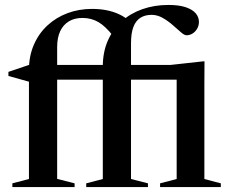

<svg xmlns="http://www.w3.org/2000/svg" viewBox="-20 -756 929 776"><path d="M716.5 -434H123L103.5 -424L14 -449V-465.5L110 -498L147 -493.5H668.5L800.5 -508H806.5L806 -412V-32.5L872.5 -15V0H627V-15L694 -32.5V-455ZM281.5 0H30V-15L97 -32.5V-473.5Q97 -529.5 116.8 -575Q136.5 -620.5 171.5 -653Q206.5 -685.5 252.8 -702.8Q299 -720 352 -720Q382.5 -720 408.8 -715Q435 -710 457.2 -700.2Q479.5 -690.5 498 -675.5L437.5 -610Q406 -650.5 377.2 -667Q348.5 -683.5 313 -683.5Q281.5 -683.5 258.5 -669.8Q235.5 -656 223.2 -629.8Q211 -603.5 211 -566V-33L281.5 -15ZM509.5 -32.5 578 -15V0H328.5V-15L395.5 -32.5V-487Q395.5 -545 415.5 -591Q435.5 -637 471.2 -669.5Q507 -702 555.5 -719Q604 -736 660.5 -736Q703.5 -736 730.8 -726.8Q758 -717.5 771 -702.2Q784 -687 784 -667.5Q784 -653 777.2 -640.8Q770.5 -628.5 759 -621Q747.5 -613.5 733.5 -613.5Q725 -613.5 710.8 -626Q696.5 -638.5 678 -654.8Q659.5 -671 637.8 -683.5Q616 -696 592.5 -696Q566 -696 547.2 -684Q528.5 -672 519 -646.8Q509.5 -621.5 509.5 -581.5Z"/></svg>

Font: Newsreader 60pt Medium
Style: Regular
Weight: 500
Designer: Hugues Gentile
Foundry: Production Type
Version: Version 1.003